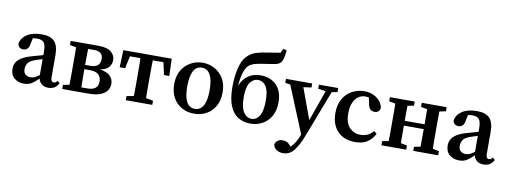

<svg xmlns="http://www.w3.org/2000/svg" viewBox="-74 -1202 5001 1883"><g transform="rotate(10 2426.5 -260.5)"><path d="M415 12Q375 12 350 -8Q325 -28 317 -62Q280 -25 249 -5.5Q218 14 171 14Q115 14 76.5 -18.5Q38 -51 38 -112Q38 -144 52.5 -172Q67 -200 105.5 -224Q144 -248 217 -268Q241 -275 265 -281.5Q289 -288 313 -295V-326Q313 -396 293.5 -420Q274 -444 225 -444Q215 -444 205 -443Q195 -442 183 -440L171 -386Q167 -350 150.5 -333Q134 -316 109 -316Q61 -316 53 -362Q62 -421 117.5 -457Q173 -493 264 -493Q351 -493 390.5 -451.5Q430 -410 430 -312V-94Q430 -49 460 -49Q479 -49 495 -71L518 -51Q500 -17 475 -2.5Q450 12 415 12ZM155 -130Q155 -93 175 -76Q195 -59 226 -59Q246 -59 264 -66.5Q282 -74 313 -96V-255Q296 -250 279.5 -244.5Q263 -239 247 -234Q189 -215 172 -187.5Q155 -160 155 -130Z M733 -210Q733 -176 733.5 -131Q734 -86 735 -48H793Q901 -48 901 -133Q901 -180 874 -204.5Q847 -229 789 -229H733ZM553 0V-41L616 -53Q617 -91 617 -134Q617 -177 617 -210V-269Q617 -302 617 -345.5Q617 -389 616 -426L553 -438V-479H831Q916 -479 956 -446.5Q996 -414 996 -364Q996 -326 971.5 -295.5Q947 -265 885 -253Q956 -243 987.5 -210.5Q1019 -178 1019 -131Q1019 -99 1000 -68.5Q981 -38 936 -19Q891 0 812 0ZM796 -431H735Q734 -397 733.5 -354.5Q733 -312 733 -272H786Q836 -272 859.5 -293.5Q883 -315 883 -356Q883 -431 796 -431Z M1071 -308 1077 -479H1559L1565 -308H1512L1485 -431H1379Q1378 -394 1377.5 -349Q1377 -304 1377 -269V-210Q1377 -177 1377 -134.5Q1377 -92 1378 -55L1450 -41V0H1186V-41L1257 -54Q1258 -92 1258 -134.5Q1258 -177 1258 -210V-269Q1258 -304 1257.5 -349Q1257 -394 1256 -431H1151L1125 -308Z M1867 14Q1800 14 1745 -16Q1690 -46 1658 -102.5Q1626 -159 1626 -239Q1626 -319 1659.5 -376Q1693 -433 1748 -463Q1803 -493 1867 -493Q1931 -493 1986 -463Q2041 -433 2074.5 -376.5Q2108 -320 2108 -239Q2108 -159 2075.5 -102Q2043 -45 1988.5 -15.5Q1934 14 1867 14ZM1867 -34Q1921 -34 1950 -84.5Q1979 -135 1979 -238Q1979 -342 1950 -393Q1921 -444 1867 -444Q1756 -444 1756 -238Q1756 -34 1867 -34Z M2429 14Q2359 14 2306 -18Q2253 -50 2223 -121.5Q2193 -193 2193 -309Q2193 -413 2213.5 -497.5Q2234 -582 2274 -622Q2313 -662 2360 -677Q2407 -692 2478 -702Q2508 -707 2539.5 -712Q2571 -717 2600 -722L2621 -765L2656 -755Q2651 -710 2643 -677Q2635 -644 2618 -627Q2602 -611 2571 -604.5Q2540 -598 2491 -591Q2422 -582 2377 -571Q2332 -560 2305 -533Q2283 -511 2267 -458.5Q2251 -406 2246 -331Q2274 -400 2325.5 -435Q2377 -470 2447 -470Q2510 -470 2559.5 -444Q2609 -418 2637 -367Q2665 -316 2665 -240Q2665 -156 2632 -99.5Q2599 -43 2545.5 -14.5Q2492 14 2429 14ZM2432 -34Q2479 -34 2509 -81.5Q2539 -129 2539 -233Q2539 -334 2508.5 -377.5Q2478 -421 2430 -421Q2384 -421 2352 -377.5Q2320 -334 2320 -234Q2320 -128 2351.5 -81Q2383 -34 2432 -34Z M3025 -439V-479H3217V-439L3161 -428L2990 17Q2947 133 2903 188.5Q2859 244 2794 244Q2755 244 2726.5 224Q2698 204 2696 173Q2702 146 2723.5 133Q2745 120 2771 120Q2791 120 2810.5 128Q2830 136 2850 161L2856 169Q2883 143 2903 109.5Q2923 76 2936 38L2938 32L2748 -431L2697 -439V-479H2958V-439L2879 -428L2992 -120L3049 -280L3101 -427Z M3473 14Q3361 14 3296.5 -52Q3232 -118 3232 -235Q3232 -317 3265 -374.5Q3298 -432 3354 -462.5Q3410 -493 3478 -493Q3527 -493 3567 -474.5Q3607 -456 3632.5 -425Q3658 -394 3663 -356Q3653 -311 3607 -311Q3551 -311 3542 -381L3529 -440Q3520 -442 3510.5 -443Q3501 -444 3492 -444Q3456 -444 3425.5 -423Q3395 -402 3376 -359.5Q3357 -317 3357 -252Q3357 -155 3401.5 -110Q3446 -65 3509 -65Q3545 -65 3577 -78Q3609 -91 3638 -125L3666 -102Q3637 -46 3590.5 -16Q3544 14 3473 14Z M4049 -438V-479H4297V-438L4234 -425Q4233 -388 4233 -345Q4233 -302 4233 -269V-210Q4233 -177 4233 -134Q4233 -91 4234 -54L4297 -41V0H4049V-41L4112 -53Q4112 -90 4112.5 -136Q4113 -182 4113 -228H3915Q3915 -182 3915.5 -136Q3916 -90 3916 -54L3979 -41V0H3732V-41L3795 -53Q3796 -91 3796 -134Q3796 -177 3796 -210V-269Q3796 -302 3796 -345.5Q3796 -389 3795 -426L3732 -438V-479H3979V-438L3916 -425Q3916 -391 3915.5 -350Q3915 -309 3915 -276H4113Q4113 -309 4112.5 -350Q4112 -391 4112 -426Z M4749 12Q4709 12 4684 -8Q4659 -28 4651 -62Q4614 -25 4583 -5.5Q4552 14 4505 14Q4449 14 4410.5 -18.5Q4372 -51 4372 -112Q4372 -144 4386.5 -172Q4401 -200 4439.5 -224Q4478 -248 4551 -268Q4575 -275 4599 -281.5Q4623 -288 4647 -295V-326Q4647 -396 4627.5 -420Q4608 -444 4559 -444Q4549 -444 4539 -443Q4529 -442 4517 -440L4505 -386Q4501 -350 4484.5 -333Q4468 -316 4443 -316Q4395 -316 4387 -362Q4396 -421 4451.5 -457Q4507 -493 4598 -493Q4685 -493 4724.5 -451.5Q4764 -410 4764 -312V-94Q4764 -49 4794 -49Q4813 -49 4829 -71L4852 -51Q4834 -17 4809 -2.5Q4784 12 4749 12ZM4489 -130Q4489 -93 4509 -76Q4529 -59 4560 -59Q4580 -59 4598 -66.5Q4616 -74 4647 -96V-255Q4630 -250 4613.5 -244.5Q4597 -239 4581 -234Q4523 -215 4506 -187.5Q4489 -160 4489 -130Z"/></g></svg>

Font: Source Serif 4 Semibold
Style: Regular
Weight: 600
Designer: Frank Grießhammer
Foundry: Adobe
Version: Version 4.005;hotconv 1.1.0;makeotfexe 2.6.0